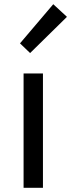

<svg xmlns="http://www.w3.org/2000/svg" viewBox="-20 -892 338 912"><path d="M123 -640 75 -686 233 -872 298 -812ZM92 0V-543H184V0Z"/></svg>

Font: Chocolate Classical Sans
Style: Regular
Weight: 400
Designer: 田海東、宇文滿月
Foundry: Moonlit Owen
Version: Version 1.001